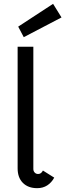

<svg xmlns="http://www.w3.org/2000/svg" viewBox="-20 -971 341 1002"><path d="M179 -63Q195 -63 204 -81L263 -44Q249 -18 226.5 -3.5Q204 11 174 11Q127 11 99.5 -16.5Q72 -44 72 -92V-727H154V-89Q154 -78 161 -70.5Q168 -63 179 -63ZM75 -832 257 -951 301 -880 104 -777Z"/></svg>

Font: Bellota
Style: Bold
Weight: 700
Designer: Kemie Guaida
Foundry: Kemie Guaida
Version: Version 4.001